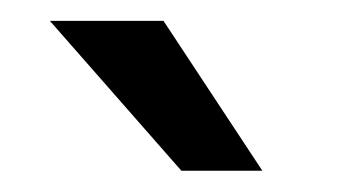

<svg xmlns="http://www.w3.org/2000/svg" viewBox="-20 -770 349 184"><path d="M136.7 -750H27.8L153.8 -606.4H231.4Z"/></svg>

Font: Roboto
Style: Regular
Weight: 400
Designer: Google
Version: Version 2.137; 2017